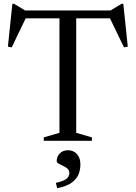

<svg xmlns="http://www.w3.org/2000/svg" viewBox="-20 -740 713 1009"><path d="M292.5 -659.5H380.5V-42L463 -18V0H210V-18L292.5 -42ZM603 -643.5H70L119.5 -653L41.5 -491L21.5 -495L45 -720H54L125.5 -677L81.5 -685H591.5L547.5 -677L619 -720H628L651.5 -495L631.5 -491L553.5 -653ZM273.5 221Q314 212 329.2 199.8Q344.5 187.5 344.5 169.5Q344.5 155 334.5 146.2Q324.5 137.5 311.2 131.5Q298 125.5 288 119.8Q278 114 278 107.5Q278 82 294.5 65.8Q311 49.5 338 49.5Q365 49.5 383.8 69Q402.5 88.5 402.5 124.5Q402.5 153 392 177.8Q381.5 202.5 355.2 221Q329 239.5 280.5 249Z"/></svg>

Font: Newsreader 36pt
Style: Regular
Weight: 400
Designer: Hugues Gentile
Foundry: Production Type
Version: Version 1.003